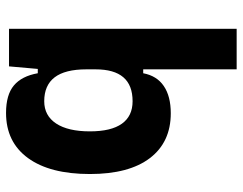

<svg xmlns="http://www.w3.org/2000/svg" viewBox="-103 -464 792 626"><g transform="rotate(-90 293.0 -151.0)"><path d="M236.8 9.8Q142.4 9.8 90.5 -58.3Q38.6 -126.5 38.6 -253.9Q38.6 -384.3 90.7 -455.8Q142.9 -527.3 237.8 -527.3Q296.9 -527.3 327.4 -501.7Q357.9 -476.1 367.2 -423.8H410.2L379.9 -265.6Q379.9 -334.7 353.9 -368.8Q327.9 -402.8 275.9 -402.8Q229 -402.8 203.3 -364Q177.7 -325.2 177.7 -253.9Q177.7 -184.6 202.6 -149.7Q227.5 -114.7 275.9 -114.7Q328.3 -114.7 354.1 -144.9Q379.9 -175 379.9 -235.4V-263.2L415 -80.1H367.2Q358.9 -35.6 325.4 -12.9Q292 9.8 236.8 9.8ZM379.9 224.6V-408.2L389.6 -517.6H512.2V224.6Z"/></g></svg>

Font: Cascadia Mono PL
Style: Regular
Weight: 400
Monospace: yes
Designer: Aaron Bell
Foundry: Saja Typeworks
Version: Version 2102.003